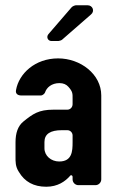

<svg xmlns="http://www.w3.org/2000/svg" viewBox="-20 -704 446 730"><path d="M256 -32V-22C256 -10 266 0 278 0H343C355 0 365 -10 365 -22V-341C365 -422 286 -482 201 -482C113 -482 52 -424 41 -362C38 -348 47 -341 61 -341H136C141 -341 149 -347 151 -352C157 -371 176 -388 206 -388C221 -388 232 -383 240 -374C257 -355 256 -348 256 -328V-308C256 -296 247 -287 236 -287H183C127 -287 105 -271 69 -242C48 -225 39 -198 39 -163V-109C39 -90 38 -71 52 -50C74 -13 108 6 156 6C199 6 228 -14 247 -36C250 -40 256 -37 256 -32ZM215 -209H236C247 -209 256 -200 256 -189V-163C256 -129 254 -90 205 -90C174 -90 149 -112 149 -140V-164C149 -195 172 -209 215 -209ZM176 -548H202C205 -548 214 -551 216 -553L326 -649C341 -661 333 -684 313 -684H269C265 -684 255 -680 252 -676L164 -574C155 -563 162 -548 176 -548Z"/></svg>

Font: DIN Rundschrift
Style: Mittel
Weight: 400
Version: Version 1.027